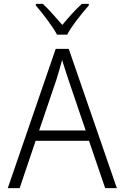

<svg xmlns="http://www.w3.org/2000/svg" viewBox="-20 -966 640 986"><path d="M325 -788Q341 -819 375 -863.5Q409 -908 436 -938V-946H400Q373 -921 348 -893.5Q323 -866 300 -838Q277 -864 251 -893.5Q225 -923 200 -946H164V-938Q194 -903 225.5 -860.5Q257 -818 273 -788ZM269 -555Q285 -606 299 -658Q306 -636 315 -607Q324 -578 332 -555L420 -296H181ZM520 0H580L333 -715H266L20 0H81L163 -243H437Z"/></svg>

Font: Noto Sans Mono UI Light
Style: Regular
Weight: 300
Designer: Monotype Design team
Foundry: Monotype Imaging Inc.
Version: 1.000